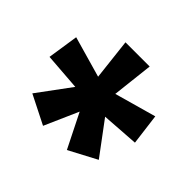

<svg xmlns="http://www.w3.org/2000/svg" viewBox="-117 -910 774 774"><g transform="rotate(45 270.0 -523.0)"><path d="M339 -760 319 -584 497 -634 514 -501 355 -490 460 -349 341 -286 268 -432 204 -287 81 -349 185 -490 26 -502 46 -634 221 -584 201 -760Z"/></g></svg>

Font: Noto Sans Lao Looped UI ExtraBold
Style: Regular
Weight: 800
Designer: Mark Frömberg, Ben Mitchell
Foundry: The Fontpad Ltd
Version: Version 1.001